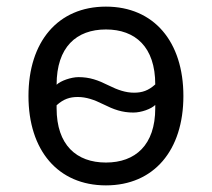

<svg xmlns="http://www.w3.org/2000/svg" viewBox="-20 -548 640 580"><path d="M300 12C445 12 534 -94 534 -258C534 -422 445 -528 300 -528C155 -528 66 -422 66 -258C66 -94 155 12 300 12ZM300 -57C211 -57 151 -110 151 -221V-230C172 -249 191 -255 215 -255C240 -255 264 -247 292 -233C324 -217 349 -208 383 -208C407 -208 437 -219 449 -231V-221C449 -110 389 -57 300 -57ZM300 -459C389 -459 449 -406 449 -293C428 -274 409 -268 385 -268C360 -268 336 -276 308 -290C276 -306 251 -315 217 -315C195 -315 163 -304 151 -292C151 -406 211 -459 300 -459Z"/></svg>

Font: IBM Plex Mono
Style: Regular
Weight: 400
Monospace: yes
Designer: Mike Abbink, Paul van der Laan, Pieter van Rosmalen
Foundry: Bold Monday
Version: Version 2.004